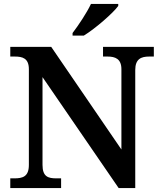

<svg xmlns="http://www.w3.org/2000/svg" viewBox="-20 -951 818 971"><path d="M347 -784V-771H404C463 -807 553 -886 578 -921V-931H440C419 -886 376 -822 347 -784ZM32 0H289V-49H265C224 -49 195 -57 195 -117V-561L580 0H664V-597C664 -653 694 -665 734 -665H758V-714H501V-665H524C562 -665 594 -654 594 -601V-195L239 -714H32V-665H55C93 -665 126 -657 126 -601V-117C126 -57 94 -49 52 -49H32Z"/></svg>

Font: Noto Serif Lao SemiBold
Style: Regular
Weight: 600
Designer: Monotype Design Team
Foundry: Monotype Imaging Inc.
Version: Version 2.003